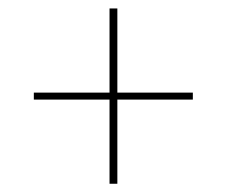

<svg xmlns="http://www.w3.org/2000/svg" viewBox="-20 -540 536 454"><path d="M257.5 -520V-105.5H239V-520ZM436 -304.5H60V-321H436Z"/></svg>

Font: Anek Kannada Medium Thin
Style: Regular
Weight: 250
Version: Version 1.003